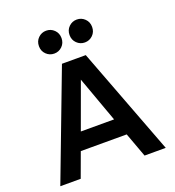

<svg xmlns="http://www.w3.org/2000/svg" viewBox="-160 -1043 1061 1167"><g transform="rotate(-20 370.0 -459.0)"><path d="M516 -158H219L161 0H29L293 -696H447L711 0H574ZM475 -270 368 -566 260 -270ZM198 -844Q198 -876 219.5 -897Q241 -918 271 -918Q301 -918 322.5 -897Q344 -876 344 -844Q344 -812 322.5 -791Q301 -770 271 -770Q241 -770 219.5 -791Q198 -812 198 -844ZM396 -844Q396 -876 417.5 -897Q439 -918 469 -918Q499 -918 520.5 -897Q542 -876 542 -844Q542 -812 520.5 -791Q499 -770 469 -770Q439 -770 417.5 -791Q396 -812 396 -844Z"/></g></svg>

Font: AmikoBold
Style: Bold
Weight: 700
Designer: Pablo Impallari, Rodrigo Fuenzalida, Andres Torresi
Foundry: Impallari Type
Version: Version 1.000; ttfautohint (v1.3)